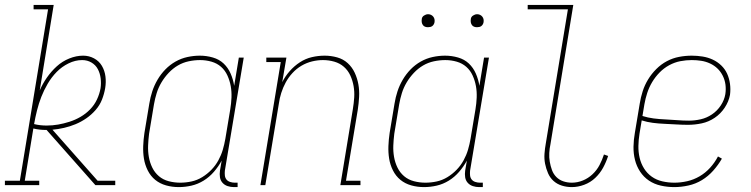

<svg xmlns="http://www.w3.org/2000/svg" viewBox="-41 -755 3061 783"><path d="M-21 0V-18H40L155 -717H96V-735H178L121 -386Q133 -414 150.5 -439Q168 -464 190.5 -484.5Q213 -505 241.5 -516.5Q270 -528 298 -528Q322 -528 342.5 -517Q363 -506 374.5 -486.5Q386 -467 389 -443.5Q392 -420 388 -396Q384 -372 375 -349Q366 -326 349 -306.5Q332 -287 311 -272.5Q290 -258 267 -248.5Q244 -239 220 -233.5Q196 -228 173 -226L357 -18H429V0H348L241 -121L149 -225H148Q134 -225 120.5 -226.5Q107 -228 95 -231L60 -18H119V0ZM149 -243Q173 -243 196 -247Q219 -251 242.5 -258.5Q266 -266 287.5 -278.5Q309 -291 326.5 -309Q344 -327 354.5 -349.5Q365 -372 369 -395Q372 -415 369.5 -435.5Q367 -456 358 -473Q349 -490 332 -500Q315 -510 294 -510Q266 -510 238.5 -496.5Q211 -483 190 -461.5Q169 -440 153.5 -413.5Q138 -387 127.5 -360Q117 -333 110 -305Q103 -277 98 -249Q110 -246 123 -244.5Q136 -243 149 -243Z M688 8Q661 8 636 1Q611 -6 592 -21.5Q573 -37 561.5 -60Q550 -83 546 -108Q542 -133 543 -159.5Q544 -186 548 -213L568 -333Q572 -358 580 -382.5Q588 -407 601.5 -430Q615 -453 633.5 -472Q652 -491 675 -504Q698 -517 723.5 -522.5Q749 -528 774 -528Q801 -528 827 -520.5Q853 -513 871 -496Q889 -479 899.5 -455Q910 -431 914 -405L933 -520H953L876 -59Q875 -49 876 -39.5Q877 -30 882.5 -23Q888 -16 897.5 -13Q907 -10 916 -10H928V8H913Q900 8 887.5 4Q875 0 866.5 -9.5Q858 -19 856 -32Q854 -45 856 -59L863 -100Q850 -76 831.5 -54.5Q813 -33 789.5 -18.5Q766 -4 740 2Q714 8 688 8ZM694 -10Q717 -10 740 -15Q763 -20 783.5 -32.5Q804 -45 821 -62.5Q838 -80 849.5 -101Q861 -122 867.5 -144Q874 -166 878 -189L898 -309Q902 -333 903 -357Q904 -381 900 -403.5Q896 -426 886.5 -447Q877 -468 860.5 -482.5Q844 -497 821.5 -503.5Q799 -510 775 -510Q752 -510 728.5 -505Q705 -500 684.5 -488Q664 -476 647 -458Q630 -440 617.5 -419Q605 -398 598 -375.5Q591 -353 587 -330L567 -210Q564 -186 563 -162Q562 -138 566 -115Q570 -92 580 -71.5Q590 -51 607 -36.5Q624 -22 647 -16Q670 -10 694 -10Z M1021 0 1104 -502H1045V-520H1127L1110 -420Q1122 -444 1140.5 -465Q1159 -486 1182 -501Q1205 -516 1231 -522Q1257 -528 1283 -528Q1309 -528 1334 -521Q1359 -514 1377 -497.5Q1395 -481 1405.5 -458.5Q1416 -436 1420.5 -411Q1425 -386 1423.5 -359.5Q1422 -333 1418 -307L1370 -18H1429V0H1347L1398 -310Q1402 -334 1403.5 -357.5Q1405 -381 1401 -404Q1397 -427 1387.5 -447.5Q1378 -468 1361.5 -482.5Q1345 -497 1322.5 -503.5Q1300 -510 1276 -510Q1254 -510 1231.5 -504.5Q1209 -499 1188.5 -487Q1168 -475 1151.5 -457Q1135 -439 1124 -418.5Q1113 -398 1106 -376Q1099 -354 1096 -331L1041 0Z M1688 8Q1661 8 1636 1Q1611 -6 1592 -21.5Q1573 -37 1561.5 -60Q1550 -83 1546 -108Q1542 -133 1543 -159.5Q1544 -186 1548 -213L1568 -333Q1572 -358 1580 -382.5Q1588 -407 1601.5 -430Q1615 -453 1633.5 -472Q1652 -491 1675 -504Q1698 -517 1723.5 -522.5Q1749 -528 1774 -528Q1801 -528 1827 -520.5Q1853 -513 1871 -496Q1889 -479 1899.5 -455Q1910 -431 1914 -405L1933 -520H1953L1876 -59Q1875 -49 1876 -39.5Q1877 -30 1882.5 -23Q1888 -16 1897.5 -13Q1907 -10 1916 -10H1928V8H1913Q1900 8 1887.5 4Q1875 0 1866.5 -9.5Q1858 -19 1856 -32Q1854 -45 1856 -59L1863 -100Q1850 -76 1831.5 -54.5Q1813 -33 1789.5 -18.5Q1766 -4 1740 2Q1714 8 1688 8ZM1694 -10Q1717 -10 1740 -15Q1763 -20 1783.5 -32.5Q1804 -45 1821 -62.5Q1838 -80 1849.5 -101Q1861 -122 1867.5 -144Q1874 -166 1878 -189L1898 -309Q1902 -333 1903 -357Q1904 -381 1900 -403.5Q1896 -426 1886.5 -447Q1877 -468 1860.5 -482.5Q1844 -497 1821.5 -503.5Q1799 -510 1775 -510Q1752 -510 1728.5 -505Q1705 -500 1684.5 -488Q1664 -476 1647 -458Q1630 -440 1617.5 -419Q1605 -398 1598 -375.5Q1591 -353 1587 -330L1567 -210Q1564 -186 1563 -162Q1562 -138 1566 -115Q1570 -92 1580 -71.5Q1590 -51 1607 -36.5Q1624 -22 1647 -16Q1670 -10 1694 -10ZM1904 -644Q1898 -644 1892.5 -646Q1887 -648 1883.5 -653Q1880 -658 1879 -664Q1878 -670 1879 -676Q1879 -681 1881.5 -685Q1884 -689 1888 -691.5Q1892 -694 1896 -695.5Q1900 -697 1905 -697Q1911 -697 1916.5 -694.5Q1922 -692 1926 -687Q1930 -682 1931 -676Q1932 -670 1931 -664Q1930 -659 1927.5 -655Q1925 -651 1921.5 -648.5Q1918 -646 1913.5 -645Q1909 -644 1904 -644ZM1704 -644Q1698 -644 1692.5 -646Q1687 -648 1683.5 -653Q1680 -658 1679 -664Q1678 -670 1679 -676Q1679 -681 1681.5 -685Q1684 -689 1688 -691.5Q1692 -694 1696 -695.5Q1700 -697 1705 -697Q1711 -697 1716.5 -694.5Q1722 -692 1726 -687Q1730 -682 1731 -676Q1732 -670 1731 -664Q1730 -659 1727.5 -655Q1725 -651 1721.5 -648.5Q1718 -646 1713.5 -645Q1709 -644 1704 -644Z M2291 8Q2270 8 2250.5 2Q2231 -4 2216.5 -17Q2202 -30 2194 -48.5Q2186 -67 2182 -87Q2178 -107 2179.5 -128Q2181 -149 2185 -171L2275 -717H2111V-735H2297L2204 -168Q2200 -149 2199 -131Q2198 -113 2201 -95.5Q2204 -78 2210 -61.5Q2216 -45 2228 -33Q2240 -21 2256.5 -15.5Q2273 -10 2291 -10Q2314 -10 2336 -19Q2358 -28 2375.5 -44.5Q2393 -61 2404 -82Q2415 -103 2422 -125L2439 -119Q2431 -94 2418.5 -71Q2406 -48 2386.5 -29.5Q2367 -11 2341.5 -1.5Q2316 8 2291 8Z M2709 8Q2681 8 2654 2Q2627 -4 2605.5 -18.5Q2584 -33 2569.5 -55Q2555 -77 2548.5 -103Q2542 -129 2542.5 -157Q2543 -185 2548 -213L2568 -333Q2572 -358 2580 -383Q2588 -408 2602 -431Q2616 -454 2635.5 -473.5Q2655 -493 2678.5 -505.5Q2702 -518 2728 -523Q2754 -528 2780 -528Q2802 -528 2824 -524.5Q2846 -521 2865.5 -512Q2885 -503 2900.5 -488Q2916 -473 2924.5 -454Q2933 -435 2936 -413Q2939 -391 2936 -368Q2931 -341 2914.5 -316Q2898 -291 2873.5 -274.5Q2849 -258 2821 -252Q2793 -246 2765 -246Q2741 -246 2717.5 -247.5Q2694 -249 2669.5 -250Q2645 -251 2621.5 -254Q2598 -257 2576 -264L2567 -210Q2563 -185 2562.5 -160Q2562 -135 2567.5 -111.5Q2573 -88 2585.5 -68Q2598 -48 2617 -34.5Q2636 -21 2660 -15.5Q2684 -10 2709 -10Q2735 -10 2761.5 -16Q2788 -22 2812 -36Q2836 -50 2855 -71Q2874 -92 2887 -117L2903 -108Q2888 -82 2867.5 -59Q2847 -36 2821.5 -20.5Q2796 -5 2766.5 1.5Q2737 8 2709 8ZM2769 -263Q2792 -263 2816.5 -268.5Q2841 -274 2862.5 -288.5Q2884 -303 2898.5 -325Q2913 -347 2917 -371Q2920 -391 2917.5 -410Q2915 -429 2906.5 -446Q2898 -463 2885 -475.5Q2872 -488 2855 -496Q2838 -504 2819 -507Q2800 -510 2780 -510Q2757 -510 2733.5 -505.5Q2710 -501 2688 -489Q2666 -477 2648.5 -459Q2631 -441 2618.5 -420Q2606 -399 2598.5 -376Q2591 -353 2587 -330L2579 -282Q2601 -275 2624.5 -272Q2648 -269 2672.5 -268Q2697 -267 2720.5 -265Q2744 -263 2769 -263Z"/></svg>

Font: Iosevka Curly Slab Thin
Style: Italic
Weight: 100
Italic angle: -9°
Monospace: yes
Designer: Belleve Invis
Foundry: Belleve Invis
Version: Version 22.1.2; ttfautohint (v1.8.4)